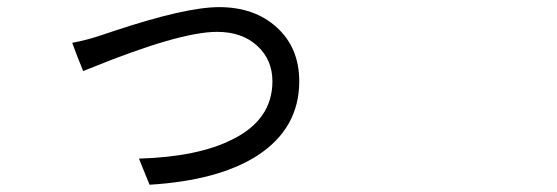

<svg xmlns="http://www.w3.org/2000/svg" viewBox="-20 -508 1540 531"><path d="M393.6 2.9 364.3 -69.3Q527.3 -74.2 622.1 -122.1Q733.4 -176.8 733.4 -283.2Q733.4 -342.8 691.4 -381.3Q649.4 -419.9 580.1 -419.9Q476.6 -419.9 227.5 -318.4Q214.8 -313.5 210 -311.5L194.3 -350.6L179.7 -389.6Q222.7 -397.5 264.6 -412.1Q273.4 -415 296.9 -422.9Q494.1 -488.3 585.9 -488.3Q683.6 -488.3 745.1 -432.6Q807.6 -376 807.6 -283.2Q807.6 -153.3 692.4 -78.1Q585 -8.8 393.6 2.9Z"/></svg>

Font: Bpmf GenSeki Gothic R
Style: R
Weight: 400
Foundry: But Ko
Version: Version 1.320